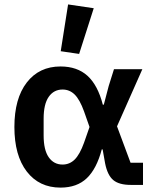

<svg xmlns="http://www.w3.org/2000/svg" viewBox="-20 -834 699 866"><path d="M336.9 -590.8 253.9 -603 287.1 -814 402.8 -796.9ZM252.9 12.2Q156.7 12.2 100.8 -60.3Q44.9 -132.8 44.9 -261.2Q44.9 -389.6 100.8 -461.9Q156.7 -534.2 252.9 -534.2Q328.1 -534.2 374.5 -492.2Q420.9 -450.2 443.8 -361.8H448.2L470.2 -445.8L494.1 -522H622.1L507.8 -264.2L568.8 -100.1H625V0H569.8Q517.1 0 491 -21.7Q464.8 -43.5 454.1 -97.2L442.9 -160.2H439Q416 -72.8 371.6 -30.3Q327.1 12.2 252.9 12.2ZM262.2 -91.8Q293.9 -91.8 316.9 -114.5Q339.8 -137.2 358.9 -189.9L383.8 -261.2L358.9 -332Q339.8 -384.8 316.9 -407.5Q293.9 -430.2 262.2 -430.2Q222.7 -430.2 199.7 -397.2Q176.8 -364.3 176.8 -298.8V-223.1Q176.8 -157.7 199.7 -124.8Q222.7 -91.8 262.2 -91.8Z"/></svg>

Font: Anuphan SemiBold
Style: Bold
Weight: 600
Designer: Mike Abbink, Paul van der Laan, Pieter van Rosmalen, Mint Tantisuwanna
Foundry: Bold Monday; Cadson Demak
Version: Version 3.002;hotconv 1.0.109;makeotfexe 2.5.65596